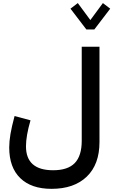

<svg xmlns="http://www.w3.org/2000/svg" viewBox="-20 -973 732 1241"><path d="M589.8 -782.7H538.1L435.5 -917L482.9 -953.1L564 -843.3L645 -953.1L692.4 -917ZM323.7 127.4Q418.5 127.4 463.4 80.8Q508.3 34.2 508.3 -63V-670.9H623V-54.7Q623 89.4 541 168.5Q459 247.6 313 247.6Q182.1 247.6 110.8 178.2Q39.6 108.9 39.6 -19.5Q39.6 -58.6 47.6 -106.4Q55.7 -154.3 74.2 -223.1L177.2 -195.3Q162.1 -143.6 155 -101.8Q147.9 -60.1 147.9 -27.3Q147.9 127.4 323.7 127.4Z"/></svg>

Font: Estedad-FD SemiBold
Style: Regular
Weight: 600
Designer: Amin Abedi
Version: Version 7.3